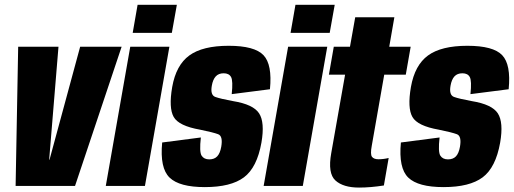

<svg xmlns="http://www.w3.org/2000/svg" viewBox="-20 -798 2205 824"><path d="M47 0 58 -597.5H231L191 -112.5H192.5L324 -597.5H502L302 0Z M434 0 539 -597.5H707L602 0ZM570.5 -777.5H739L717.5 -657H549.5Z M859 5Q750 5 707.8 -35.8Q665.5 -76.5 676 -186.5L842 -208Q835 -146 845.2 -130Q855.5 -114 878 -114Q900 -114 912.2 -127Q924.5 -140 929.5 -168Q937.5 -214 916.2 -222Q895 -230 838.5 -241.5Q747.5 -257.5 725.5 -296Q703.5 -334.5 719 -424.5Q735.5 -518.5 792.5 -560Q849.5 -601.5 961.5 -601.5Q1072.5 -601.5 1110.8 -561.2Q1149 -521 1138.5 -415L974.5 -394Q980.5 -451 971.8 -467.2Q963 -483.5 940 -483.5Q918 -483.5 905.8 -470Q893.5 -456.5 889 -430Q882 -390 904 -382Q926 -374 980.5 -364Q1067 -350 1092 -311.5Q1117 -273 1102 -186Q1083 -79 1027 -37Q971 5 859 5Z M1111.5 0 1216.5 -597.5H1384.5L1279.5 0ZM1248 -777.5H1416.5L1395 -657H1227Z M1521 7Q1453 7 1419.5 -23.5Q1386 -54 1401.5 -140.5L1461 -477.5H1391.5L1412.5 -597.5H1482L1504.5 -724H1672.5L1650.5 -597.5H1742.5L1721.5 -477.5H1629L1575.5 -172.5Q1568.5 -135.5 1576.5 -125Q1584.5 -114.5 1604 -114.5Q1626 -114.5 1648 -120L1627.5 -2Q1570 7 1521 7Z M1883.5 5Q1774.5 5 1732.2 -35.8Q1690 -76.5 1700.5 -186.5L1866.5 -208Q1859.5 -146 1869.8 -130Q1880 -114 1902.5 -114Q1924.5 -114 1936.8 -127Q1949 -140 1954 -168Q1962 -214 1940.8 -222Q1919.5 -230 1863 -241.5Q1772 -257.5 1750 -296Q1728 -334.5 1743.5 -424.5Q1760 -518.5 1817 -560Q1874 -601.5 1986 -601.5Q2097 -601.5 2135.2 -561.2Q2173.5 -521 2163 -415L1999 -394Q2005 -451 1996.2 -467.2Q1987.5 -483.5 1964.5 -483.5Q1942.5 -483.5 1930.2 -470Q1918 -456.5 1913.5 -430Q1906.5 -390 1928.5 -382Q1950.5 -374 2005 -364Q2091.5 -350 2116.5 -311.5Q2141.5 -273 2126.5 -186Q2107.5 -79 2051.5 -37Q1995.5 5 1883.5 5Z"/></svg>

Font: Anybody Condensed ExtraBold
Style: Italic
Weight: 800
Width: 3
Italic angle: -10°
Designer: Tyler Finck
Foundry: Etcetera Type Company
Version: Version 1.010; ttfautohint (v1.8.3) -l 8 -r 50 -G 200 -x 14 